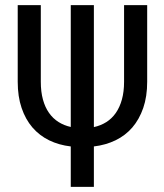

<svg xmlns="http://www.w3.org/2000/svg" viewBox="-20 -731 640 751"><path d="M347.2 -233.9Q374 -239.7 395.8 -253.4Q417.5 -267.1 432.9 -289.1Q448.2 -311 456.8 -341.6Q465.3 -372.1 465.3 -411.1V-710.9H555.7V-411.1Q555.7 -353.5 540.3 -308.8Q524.9 -264.2 497.6 -232.4Q470.2 -200.7 431.6 -182.1Q393.1 -163.6 347.2 -158.2V0H256.8V-158.2Q210.4 -163.6 172.4 -182.1Q134.3 -200.7 106.9 -232.4Q79.6 -264.2 64.5 -308.8Q49.3 -353.5 49.3 -411.1V-710.9H139.6V-411.1Q139.6 -372.1 147.9 -341.8Q156.2 -311.5 171.6 -289.6Q187 -267.6 208.7 -253.9Q230.5 -240.2 256.8 -234.4V-710.9H347.2Z"/></svg>

Font: Roboto Mono
Style: Regular
Weight: 400
Designer: Google
Version: Version 2.000985; 2015; ttfautohint (v1.3)